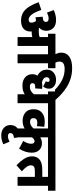

<svg xmlns="http://www.w3.org/2000/svg" viewBox="954 -1890 1204 3153"><g transform="rotate(90 1556.5 -314.0)"><path d="M498 -211Q498 -138 451 -97.5Q404 -57 317 -57Q254 -57 201 -83Q148 -109 102.5 -172Q57 -235 17 -347L144 -390Q178 -288 217.5 -235Q257 -182 306 -182Q352 -182 352 -227Q352 -269 325 -303Q296 -297 264 -295L255 -412Q303 -415 321.5 -428.5Q340 -442 340 -466Q340 -489 325 -499.5Q310 -510 286 -510Q262 -510 237 -502.5Q212 -495 187 -483L146 -594Q179 -609 219.5 -620.5Q260 -632 310 -632Q395 -632 440.5 -587Q486 -542 486 -473Q486 -402 438 -357Q440 -354 443 -351Q455 -350 468 -349Q481 -348 497 -348Q522 -348 544.5 -351Q567 -354 589 -362V-500H534V-622H817V-500H735V0H589V-242Q570 -236 551 -234Q532 -232 512 -232Q505 -232 497 -232Q498 -221 498 -211Z M872 -500H804V-622H869Q859 -644 852 -668.5Q845 -693 845 -721Q845 -801 909.5 -848.5Q974 -896 1098 -896Q1189 -896 1266 -872.5Q1343 -849 1407.5 -809Q1472 -769 1526.5 -719Q1581 -669 1627 -615H1453Q1380 -688 1294.5 -730.5Q1209 -773 1116 -773Q1052 -773 1022 -751.5Q992 -730 992 -691Q992 -671 997 -654Q1002 -637 1009 -622H1101V-500H1019V0H872Z M1757 -500H1675V0H1529V-117Q1499 -99 1467 -89.5Q1435 -80 1389 -80Q1300 -80 1249.5 -124.5Q1199 -169 1199 -243Q1199 -290 1223 -326Q1180 -348 1152 -386.5Q1124 -425 1124 -482Q1124 -525 1145 -559Q1166 -593 1204 -612.5Q1242 -632 1291 -632Q1359 -632 1398 -598.5Q1437 -565 1437 -517Q1437 -486 1427 -463Q1417 -440 1400 -420L1313 -466Q1318 -472 1322 -480Q1326 -488 1326 -498Q1326 -526 1294 -526Q1275 -526 1262 -513.5Q1249 -501 1249 -478Q1249 -445 1274.5 -426Q1300 -407 1332 -400Q1359 -406 1390 -406Q1402 -406 1417 -405Q1432 -404 1440 -402L1432 -288Q1421 -290 1405 -290Q1346 -290 1346 -246Q1346 -223 1362.5 -212.5Q1379 -202 1404 -202Q1444 -202 1475 -220.5Q1506 -239 1529 -268V-500H1482V-622H1757Z M2531 -500H2236V-372Q2257 -386 2280.5 -393Q2304 -400 2333 -400Q2402 -400 2445 -356Q2488 -312 2488 -232Q2488 -185 2473 -133.5Q2458 -82 2423 -25L2295 -93Q2315 -124 2328 -156.5Q2341 -189 2341 -223Q2341 -253 2329.5 -266Q2318 -279 2300 -279Q2283 -279 2266.5 -267Q2250 -255 2236 -238V0H2090V-116Q2062 -99 2032.5 -91Q2003 -83 1965 -83Q1882 -83 1828 -128.5Q1774 -174 1774 -266Q1774 -348 1827.5 -397Q1881 -446 1973 -446Q2025 -446 2063 -438L2052 -317Q2040 -320 2025.5 -322Q2011 -324 1994 -324Q1959 -324 1940 -308Q1921 -292 1921 -264Q1921 -228 1940 -216.5Q1959 -205 1981 -205Q2016 -205 2042.5 -221.5Q2069 -238 2090 -262V-500H1744V-622H2531Z M2350 234Q2322 247 2286.5 257.5Q2251 268 2202 268Q2129 268 2081.5 226.5Q2034 185 2034 117Q2034 43 2086 2Q2138 -39 2231 -48L2246 59Q2201 64 2183 79.5Q2165 95 2165 116Q2165 138 2179 148Q2193 158 2215 158Q2237 158 2257.5 152Q2278 146 2307 131Z M3032 -500V0H2885V-284H2806Q2765 -284 2745 -280Q2725 -276 2712 -264Q2695 -248 2695 -219Q2695 -186 2720 -149.5Q2745 -113 2794 -70L2694 18Q2633 -40 2590.5 -104.5Q2548 -169 2548 -239Q2548 -278 2560.5 -307Q2573 -336 2595 -355Q2623 -382 2665 -394Q2707 -406 2789 -406H2885V-500H2517V-622H3113V-500Z"/></g></svg>

Font: Noto Sans SemiCondensed ExtraBold
Style: Regular
Weight: 800
Width: 4
Designer: Monotype Design Team
Foundry: Monotype Imaging Inc.
Version: Version 2.013; ttfautohint (v1.8.4.7-5d5b)